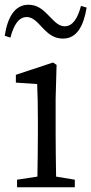

<svg xmlns="http://www.w3.org/2000/svg" viewBox="-31 -791 386 811"><path d="M204 -375 208 -517 193 -527 36 -475V-442L126 -436C128 -389 129 -347 129 -284V-228C129 -177 128 -100 127 -45L41 -32V0H285V-32L206 -45C205 -100 204 -177 204 -228ZM311 -766C297 -713 276 -680 242 -680C212 -680 192 -709 168 -732C148 -752 125 -771 89 -771C32 -771 1 -719 -11 -640L13 -632C27 -686 48 -719 82 -719C112 -719 132 -690 155 -667C175 -647 198 -628 235 -628C293 -628 322 -680 335 -759Z"/></svg>

Font: Source Han Serif K
Style: Regular
Weight: 400
Designer: Ryoko NISHIZUKA 西塚涼子 (kana & ideographs); Frank Grießhammer (Latin, Greek & Cyrillic); Wenlong ZHANG 张文龙 (bopomofo); San
Foundry: Adobe Systems Incorporated
Version: Version 1.001;PS 1.001;hotconv 16.6.54;makeotf.lib2.5.65590